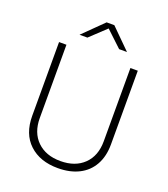

<svg xmlns="http://www.w3.org/2000/svg" viewBox="-162 -1022 1006 1148"><g transform="rotate(20 340.5 -448.5)"><path d="M340 11Q226 11 158 -52.5Q90 -116 90 -231V-700H137V-234Q137 -141 192 -87.5Q247 -34 340 -34Q434 -34 489 -87.5Q544 -141 544 -234V-700H591V-231Q591 -155 560.5 -100.5Q530 -46 473.5 -17.5Q417 11 340 11ZM190 -783 317 -908H366L492 -783H442L327 -891H355L240 -783Z"/></g></svg>

Font: SUSE ExtraLight
Style: Regular
Weight: 250
Designer: Rene Bieder
Foundry: SUSE
Version: Version 1.000